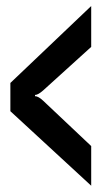

<svg xmlns="http://www.w3.org/2000/svg" viewBox="-20 -669 316 624"><path d="M276.4 -649.4V-516.6L120.1 -375Q103.5 -360.4 93.8 -360.4V-356.4Q104.5 -356.4 120.1 -341.8L276.4 -194.3V-65.4L13.7 -307.6V-399.4Z"/></svg>

Font: Vancouver Drive
Style: Bold
Weight: 700
Designer: Valery Zaveryaev
Foundry: Cyreal (www.cyreal.org)
Version: Version 1.01